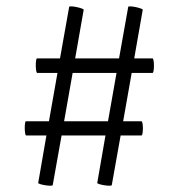

<svg xmlns="http://www.w3.org/2000/svg" viewBox="-20 -504 566 608"><path d="M463 -319H405L432 -473C433 -478 386 -488 386 -482L357 -319H218L245 -473C246 -478 199 -488 199 -482L170 -319H97C92 -319 92 -273 98 -273H162L135 -120H62C57 -120 57 -75 63 -75H127L101 75C99 80 147 88 147 82L175 -75H314L288 75C286 80 334 88 334 82L362 -75H428C434 -75 434 -120 428 -120H370L397 -273H463C469 -273 469 -319 463 -319ZM322 -120H183L210 -273H349Z"/></svg>

Font: Cormorant SC Semi
Style: Regular
Weight: 600
Designer: Christian Thalmann (Catharsis Fonts)
Version: Version 1.000;PS 001.000;hotconv 1.0.70;makeotf.lib2.5.58329